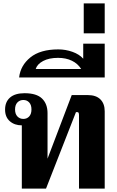

<svg xmlns="http://www.w3.org/2000/svg" viewBox="-20 -1115 694 1135"><path d="M109 -374Q66 -374 38 -398.5Q10 -423 10 -467Q10 -513 39.5 -538.5Q69 -564 125 -564Q196 -564 228.5 -532.5Q261 -501 261 -446V-177L404 -553H499Q548 -553 573.5 -527.5Q599 -502 599 -457V0H447V-433Q447 -452 439 -452H429L252 0H109ZM166 -468Q166 -495 152.5 -509.5Q139 -524 118 -524Q97 -524 83 -509.5Q69 -495 69 -468Q69 -441 83 -426.5Q97 -412 118 -412Q139 -412 152.5 -426.5Q166 -441 166 -468Z M325 -823Q368 -823 408.5 -808.5Q449 -794 472 -768V-857H599V-657H93Q101 -728 159.5 -775.5Q218 -823 325 -823ZM460 -707Q440 -739 405 -756Q370 -773 323 -773Q270 -773 235 -754.5Q200 -736 191 -707Z M475 -1095H599V-918H475Z"/></svg>

Font: Trirong Bold
Style: Regular
Weight: 700
Designer: Katatrad Team
Foundry: CadsonDemak
Version: Version 1.000